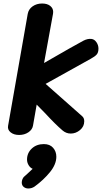

<svg xmlns="http://www.w3.org/2000/svg" viewBox="-20 -761 581 1094"><path d="M26 -44 138 -682Q143 -709 166 -725Q189 -741 220 -741Q249 -741 266 -727.5Q283 -714 283 -693Q283 -686 282 -682L231 -402L271 -425Q383 -490 455 -529Q480 -542 502 -539Q518 -537 529.5 -520.5Q541 -504 541 -484Q541 -462 531 -450.5Q521 -439 497 -426L240 -283L448 -99Q460 -89 460 -70Q460 -40 436 -20Q412 0 383 0Q357 0 336 -18Q295 -53 238 -115L189 -165L168 -45Q164 -22 141.5 -7Q119 8 89 8Q59 8 40.5 -7Q22 -22 26 -44ZM301 132Q301 175 265 219.5Q229 264 177 302Q161 313 141 313Q126 313 115 304Q104 295 104 279Q104 270 107.5 261Q111 252 116 247L135 230L166 201Q152 195 143 180Q134 165 134 148Q134 111 161 85.5Q188 60 230 60Q264 60 282.5 81Q301 102 301 132Z"/></svg>

Font: Mali
Style: Bold Italic
Weight: 700
Italic angle: -10°
Version: Version 1.000; ttfautohint (v1.6)